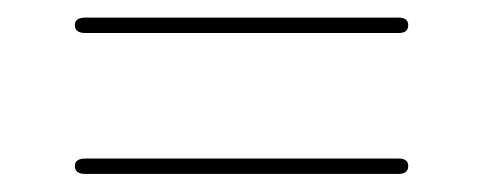

<svg xmlns="http://www.w3.org/2000/svg" viewBox="-20 -452 545 218"><path d="M65 -423.5Q65 -432 77 -432H432.5Q443.5 -432 443.5 -423.5Q443.5 -414.5 432.5 -414.5H77Q65 -414.5 65 -423.5ZM65 -263.5Q65 -272 77 -272H432.5Q443.5 -272 443.5 -263.5Q443.5 -254.5 432.5 -254.5H77Q65 -254.5 65 -263.5Z"/></svg>

Font: Fraunces 72pt S000 Thin
Style: Regular
Weight: 100
Version: Version 1.000; ttfautohint (v1.8.3)